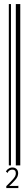

<svg xmlns="http://www.w3.org/2000/svg" viewBox="-20 -832 122 966"><path d="M24.4 0V-811.5H35.2V0ZM59.6 0V-811.5H82V0ZM11.7 104.5 25.4 90.8Q38.1 78.1 44.9 70.3Q51.8 62.5 55.7 55.7Q59.6 47.9 59.6 40Q59.6 30.3 54.7 25.4Q49.8 21.5 42 21.5Q30.3 21.5 21.5 31.2Q19.5 34.2 19.5 36.1Q19.5 37.1 19.5 37.1V38.1L17.6 37.1L9.8 31.2Q14.6 21.5 23.4 16.6Q31.2 10.7 42 10.7Q55.7 10.7 63.5 18.6Q71.3 26.4 71.3 40Q71.3 48.8 67.4 57.6Q63.5 65.4 56.6 73.2Q49.8 81.1 38.1 92.8L26.4 103.5H64.5Q67.4 103.5 68.4 103.5Q70.3 103.5 71.3 102.5H72.3V114.3H11.7Z"/></svg>

Font: Libre Barcode EAN13 Text
Style: Regular
Weight: 400
Version: Version 1.008; ttfautohint (v1.8.3)